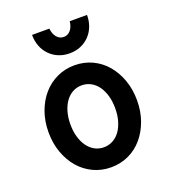

<svg xmlns="http://www.w3.org/2000/svg" viewBox="-141 -877 883 991"><g transform="rotate(-20 300.0 -381.0)"><path d="M300.4 10Q353 10 397.5 -11Q442 -32 474 -69.5Q506 -107 524.5 -158.2Q543 -209.4 543 -270Q543 -330.6 524.5 -381.8Q506 -433 474 -470.5Q442 -508 397.4 -529Q352.9 -550 300.4 -550Q248 -550 203.2 -528.8Q158.3 -507.6 126.2 -470.3Q94 -433 75.5 -381.8Q57 -330.6 57 -270Q57 -209.4 75.5 -158.2Q94 -107 126.1 -69.7Q158.2 -32.4 203 -11.2Q247.7 10 300.4 10ZM299.6 -100Q272.9 -100 250.2 -112.4Q227.5 -124.8 211.2 -147.4Q195 -170 186 -201.2Q177 -232.4 177 -270Q177 -307.6 186 -338.8Q195 -370 211.2 -392.6Q227.5 -415.2 250.2 -427.6Q272.9 -440 299.6 -440Q327 -440 350 -427.5Q373 -415 389.1 -392.5Q405.1 -369.9 414.1 -338.7Q423 -307.6 423 -270Q423 -232.4 414.1 -201.3Q405.1 -170.1 389.1 -147.5Q373 -125 350 -112.5Q327 -100 299.6 -100ZM244 -772H149Q149 -738 160 -709.5Q171 -681 191.5 -660Q212 -639 239.5 -627.5Q267 -616 300 -616Q333 -616 360.5 -627.5Q388 -639 408.5 -660Q429 -681 440 -709.7Q451 -738.3 451 -772H356Q353 -742 337.8 -724Q322.6 -706 300 -706Q277.4 -706 262.2 -724Q247 -742 244 -772Z"/></g></svg>

Font: CommitMonoV143 ExtLt
Style: Regular
Weight: 200
Monospace: yes
Designer: Eigil Nikolajsen
Foundry: Eigil Nikolajsen
Version: Version 1.143